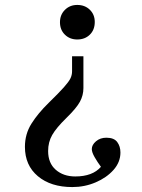

<svg xmlns="http://www.w3.org/2000/svg" viewBox="-20 -545 575 778"><path d="M318 -317V-188Q318 -159 304 -133Q290 -107 249 -67Q208 -27 191.5 2Q175 31 175 67Q175 116 206 143Q237 170 285 170Q355 170 389 131Q375 112 363.5 92Q352 72 352 59Q352 42 369 27.5Q386 13 411 13Q442 13 455 30.5Q468 48 468 73Q468 112 440 143.5Q412 175 367.5 194Q323 213 273 213Q186 213 133.5 169Q81 125 81 50Q81 -2 107.5 -44Q134 -86 177 -128Q219 -169 239 -191.5Q259 -214 265.5 -227.5Q272 -241 272 -256V-317ZM293 -525Q324 -525 344 -505.5Q364 -486 364 -456Q364 -424 344 -404.5Q324 -385 293 -385Q263 -385 243 -404.5Q223 -424 223 -455Q223 -485 243 -505Q263 -525 293 -525Z"/></svg>

Font: Literata 36pt
Style: Regular
Weight: 400
Designer: Latin by Veronika Burian and Jose Scaglione. Greek by Irene Vlachou. Cyrillic by Vera Evstafieva.
Foundry: TypeTogether
Version: Version 3.002